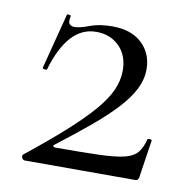

<svg xmlns="http://www.w3.org/2000/svg" viewBox="-56 -465 513 520"><g transform="rotate(10 201.0 -205.0)"><path d="M37 -15Q101 -66 144.3 -105.1Q187.6 -144.2 213.7 -174.8Q239.8 -205.4 251.6 -232.1Q263.4 -258.8 263.4 -285.6Q263.4 -327 238.6 -351.9Q213.8 -376.8 175.2 -376.8Q135.2 -376.8 106.9 -345.5Q78.6 -314.2 60.8 -253.4Q59.8 -251.4 53.8 -252.4Q47.8 -253.4 48.8 -256.2L88 -408Q89 -411 95 -409.5Q101 -408 99 -406Q95 -389.4 100.5 -384.4Q106 -379.4 113 -379.4Q128.4 -379.4 153.8 -389.2Q179.2 -399 215.6 -399Q267.6 -399 296.9 -371.3Q326.2 -343.6 326.2 -300Q326.2 -272.8 313 -246.2Q299.8 -219.6 273.7 -191.1Q247.6 -162.6 208.3 -129.6Q169 -96.6 115.8 -55.8Q112 -52.8 114 -50.8Q116 -48.8 120 -48.8Q192.6 -48.8 237.9 -50.2Q283.2 -51.6 308 -57.4Q332.8 -63.2 344.2 -76.8Q355.6 -90.4 361.4 -114Q362.4 -116.4 367.9 -115.8Q373.4 -115.2 373.4 -113.2L358 -11Q358 -7 355.5 -3.5Q353 0 349 0Q278.2 0 198.3 0Q118.4 0 43.8 0Q39.6 0 36.6 -5.5Q33.6 -11 37 -15Z"/></g></svg>

Font: Cormorant Light
Style: Regular
Weight: 300
Designer: Christian Thalmann (Catharsis Fonts)
Foundry: Catharsis Fonts
Version: Version 4.000